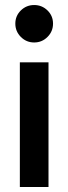

<svg xmlns="http://www.w3.org/2000/svg" viewBox="-20 -744 271 764"><path d="M116 -575Q85 -575 63 -597Q41 -619 41 -650Q41 -681 63 -702.5Q85 -724 116 -724Q147 -724 169 -702.5Q191 -681 191 -650Q191 -619 169 -597Q147 -575 116 -575ZM59 0V-496H173V0Z"/></svg>

Font: Rethink Sans SemiBold
Style: Regular
Weight: 600
Designer: The Rethink Sans project authors (Hans Thiessen). DM Sans designed by Colophon Foundry.
Foundry: Rethink Communications LLC
Version: Version 1.001